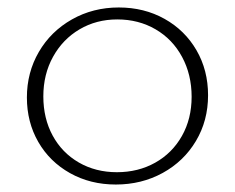

<svg xmlns="http://www.w3.org/2000/svg" viewBox="-20 -488 629 514"><path d="M52 -227Q52 -294 84 -349Q116 -404 172.5 -436Q229 -468 298 -468Q366 -468 420.5 -437.5Q475 -407 506 -353.5Q537 -300 537 -233Q537 -165 504.5 -110.5Q472 -56 415.5 -25Q359 6 290 6Q222 6 167.5 -24.5Q113 -55 82.5 -108Q52 -161 52 -227ZM493 -229Q493 -288 467.5 -335.5Q442 -383 396.5 -409.5Q351 -436 294 -436Q238 -436 193 -409.5Q148 -383 122 -336Q96 -289 96 -230Q96 -171 121 -125Q146 -79 191 -53Q236 -27 293 -27Q350 -27 395.5 -52.5Q441 -78 467 -124Q493 -170 493 -229Z"/></svg>

Font: Ysabeau SC Light
Style: Regular
Weight: 300
Designer: Christian Thalmann (Catharsis Fonts)
Version: Version 0.003